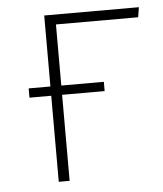

<svg xmlns="http://www.w3.org/2000/svg" viewBox="-44 -559 508 598"><g transform="rotate(-5 210.5 -260.0)"><path d="M407 -489H150V-298H283V-269H150V0H116V-269H48V-298H116V-520H412Z"/></g></svg>

Font: Fira Sans UltraLight
Style: Regular
Weight: 200
Designer: Carrois Corporate & Edenspiekermann AG
Foundry: Carrois Corporate GbR & Edenspiekermann AG
Version: Version 4.106;PS 004.106;hotconv 1.0.70;makeotf.lib2.5.58329